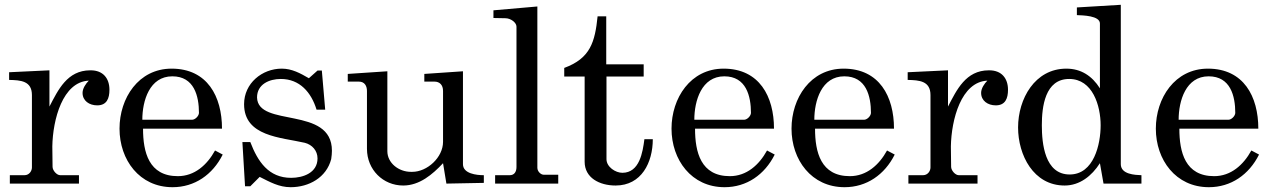

<svg xmlns="http://www.w3.org/2000/svg" viewBox="-20 -765 5302 800"><path d="M21 -35V0H309V-35H231C216 -35 199 -55 199 -70V-71C199 -78 198 -147 198 -155C200 -267 241 -424 350 -429C338 -417 324 -397 324 -378C324 -345 352 -326 385 -326C425 -326 436 -355 436 -391C436 -439 409 -472 358 -472H356C260 -472 222 -390 186 -321V-472L18 -464V-432C66 -431 113 -428 113 -369V-67C113 -53 102 -35 82 -35Z M478 -229C478 -99 561 15 699 15C791 15 866 -37 908 -121L876 -138C843 -78 791 -31 721 -31C600 -31 576 -131 576 -229H905C905 -363 844 -479 695 -479C557 -479 478 -356 478 -229ZM698 -447C789 -447 809 -365 809 -294C808 -281 793 -266 780 -266H573C573 -345 603 -447 698 -447Z M990 -173 1001 11H1023L1062 -28C1104 -7 1142 15 1191 15C1267 15 1340 -25 1360 -102C1362 -115 1363 -127 1363 -137C1363 -325 1054 -232 1051 -359C1051 -414 1102 -436 1150 -436C1229 -436 1277 -380 1299 -308H1335L1321 -471H1303L1267 -439C1231 -460 1196 -479 1154 -479C1072 -479 997 -418 997 -331C997 -196 1150 -193 1250 -170C1281 -162 1303 -137 1303 -105C1303 -45 1243 -24 1193 -24C1099 -24 1054 -92 1023 -173Z M1429 -425H1475C1500 -425 1509 -406 1509 -386V-145C1509 -58 1576 8 1660 8C1728 8 1782 -38 1826 -85L1840 0L1996 -3V-35C1966 -35 1909 -41 1909 -81V-468L1748 -457V-425H1790C1812 -425 1826 -411 1826 -386V-174C1826 -109 1760 -49 1698 -49H1692C1641 -49 1594 -86 1594 -135V-468L1429 -457Z M2043 -35V0H2306V-37H2245C2234 -37 2219 -50 2219 -66V-738L2036 -722V-690L2086 -689C2108 -689 2132 -671 2132 -654V-69C2132 -48 2122 -35 2104 -35Z M2416 -446V-91C2416 -24 2478 8 2545 8C2653 8 2700 -88 2700 -185H2665C2658 -131 2645 -45 2573 -45C2545 -45 2507 -69 2507 -102V-446H2662V-497H2506V-697H2470C2459 -590 2440 -522 2331 -482V-446Z M2778 -229C2778 -99 2861 15 2999 15C3091 15 3166 -37 3208 -121L3176 -138C3143 -78 3091 -31 3021 -31C2900 -31 2876 -131 2876 -229H3205C3205 -363 3144 -479 2995 -479C2857 -479 2778 -356 2778 -229ZM2998 -447C3089 -447 3109 -365 3109 -294C3108 -281 3093 -266 3080 -266H2873C2873 -345 2903 -447 2998 -447Z M3278 -229C3278 -99 3361 15 3499 15C3591 15 3666 -37 3708 -121L3676 -138C3643 -78 3591 -31 3521 -31C3400 -31 3376 -131 3376 -229H3705C3705 -363 3644 -479 3495 -479C3357 -479 3278 -356 3278 -229ZM3498 -447C3589 -447 3609 -365 3609 -294C3608 -281 3593 -266 3580 -266H3373C3373 -345 3403 -447 3498 -447Z M3765 -35V0H4053V-35H3975C3960 -35 3943 -55 3943 -70V-71C3943 -78 3942 -147 3942 -155C3944 -267 3985 -424 4094 -429C4082 -417 4068 -397 4068 -378C4068 -345 4096 -326 4129 -326C4169 -326 4180 -355 4180 -391C4180 -439 4153 -472 4102 -472H4100C4004 -472 3966 -390 3930 -321V-472L3762 -464V-432C3810 -431 3857 -428 3857 -369V-67C3857 -53 3846 -35 3826 -35Z M4416 8C4479 8 4529 -32 4563 -85L4578 0H4736V-35C4710 -36 4650 -38 4650 -81V-745L4467 -734V-702C4491 -701 4563 -700 4563 -667V-397C4530 -449 4484 -479 4423 -479C4292 -479 4222 -353 4222 -234C4222 -119 4286 8 4416 8ZM4435 -436C4533 -436 4566 -324 4566 -243C4566 -164 4538 -38 4437 -38C4333 -38 4321 -167 4321 -243C4321 -320 4334 -436 4435 -436Z M4796 -229C4796 -99 4879 15 5017 15C5109 15 5184 -37 5226 -121L5194 -138C5161 -78 5109 -31 5039 -31C4918 -31 4894 -131 4894 -229H5223C5223 -363 5162 -479 5013 -479C4875 -479 4796 -356 4796 -229ZM5016 -447C5107 -447 5127 -365 5127 -294C5126 -281 5111 -266 5098 -266H4891C4891 -345 4921 -447 5016 -447Z"/></svg>

Font: MusAnalysis
Style: Regular
Weight: 400
Version: Version 2.0